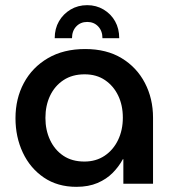

<svg xmlns="http://www.w3.org/2000/svg" viewBox="-20 -712 678 744"><path d="M318 -692Q353 -692 381.5 -675Q410 -658 426 -629.5Q442 -601 442 -564H377Q377 -592 360.5 -609.5Q344 -627 318 -627Q292 -627 275.5 -609.5Q259 -592 259 -564H192Q192 -601 208.5 -629.5Q225 -658 253.5 -675Q282 -692 318 -692ZM276 12Q203 12 150 -24Q97 -60 68.5 -120.5Q40 -181 40 -254Q40 -330 72.5 -390.5Q105 -451 165.5 -486.5Q226 -522 310 -522Q393 -522 451.5 -486.5Q510 -451 541.5 -390.5Q573 -330 573 -256V0H458V-95H456Q441 -67 417 -42.5Q393 -18 358 -3Q323 12 276 12ZM307 -86Q352 -86 385.5 -108.5Q419 -131 437.5 -169.5Q456 -208 456 -256Q456 -304 438 -341.5Q420 -379 387 -401.5Q354 -424 308 -424Q260 -424 226 -401.5Q192 -379 174 -341Q156 -303 156 -255Q156 -208 174 -169.5Q192 -131 225.5 -108.5Q259 -86 307 -86Z"/></svg>

Font: MuseoModerno Thin Medium
Style: Regular
Weight: 500
Version: Version 1.003